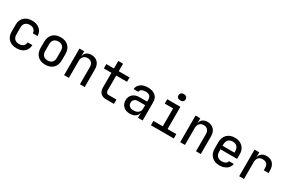

<svg xmlns="http://www.w3.org/2000/svg" viewBox="137 -2103 5126 3438"><g transform="rotate(30 2700.0 -384.5)"><path d="M308 10Q207 10 146 -46.5Q85 -103 85 -202V-349Q85 -447 146 -503.5Q207 -560 308 -560Q405 -560 464.5 -508.5Q524 -457 527 -368H429Q426 -418 393.5 -445.5Q361 -473 308 -473Q251 -473 217.5 -440.5Q184 -408 184 -349V-202Q184 -142 217.5 -110Q251 -78 308 -78Q362 -78 394 -105Q426 -132 429 -182H527Q524 -93 464.5 -41.5Q405 10 308 10Z M900 8Q799 8 739.5 -50Q680 -108 680 -212V-338Q680 -442 739.5 -500Q799 -558 900 -558Q1001 -558 1060.5 -500Q1120 -442 1120 -338V-212Q1120 -108 1060.5 -50Q1001 8 900 8ZM900 -79Q956 -79 988.5 -110.5Q1021 -142 1021 -203V-347Q1021 -408 988.5 -439.5Q956 -471 900 -471Q844 -471 811.5 -439.5Q779 -408 779 -347V-203Q779 -142 811.5 -110.5Q844 -79 900 -79Z M1288 0V-550H1386V-445H1387Q1394 -499 1432.5 -529.5Q1471 -560 1534 -560Q1616 -560 1665 -508Q1714 -456 1714 -368V0H1615V-352Q1615 -412 1585 -444Q1555 -476 1503 -476Q1449 -476 1418 -442.5Q1387 -409 1387 -349V0Z M2155 0Q2084 0 2042.5 -41Q2001 -82 2001 -150V-460H1844V-550H2001V-705H2100V-550H2323V-460H2100V-151Q2100 -124 2115.5 -107Q2131 -90 2157 -90H2318V0Z M2649 10Q2564 10 2514.5 -37.5Q2465 -85 2465 -162Q2465 -239 2516.5 -286Q2568 -333 2652 -333H2813V-375Q2813 -476 2701 -476Q2651 -476 2620.5 -457.5Q2590 -439 2588 -406H2490Q2495 -473 2551 -516.5Q2607 -560 2701 -560Q2802 -560 2857 -512Q2912 -464 2912 -377V0H2815V-101H2813Q2806 -50 2762.5 -20Q2719 10 2649 10ZM2675 -73Q2738 -73 2775.5 -103.5Q2813 -134 2813 -187V-260H2661Q2618 -260 2591.5 -234.5Q2565 -209 2565 -167Q2565 -124 2594 -98.5Q2623 -73 2675 -73Z M3083 0V-90H3276V-460H3103V-550H3375V-90H3556V0ZM3316 -647Q3282 -647 3262 -664.5Q3242 -682 3242 -712Q3242 -743 3262 -761Q3282 -779 3316 -779Q3350 -779 3370 -761Q3390 -743 3390 -712Q3390 -682 3370 -664.5Q3350 -647 3316 -647Z M3688 0V-550H3786V-445H3787Q3794 -499 3832.5 -529.5Q3871 -560 3934 -560Q4016 -560 4065 -508Q4114 -456 4114 -368V0H4015V-352Q4015 -412 3985 -444Q3955 -476 3903 -476Q3849 -476 3818 -442.5Q3787 -409 3787 -349V0Z M4500 10Q4401 10 4340.5 -49Q4280 -108 4280 -210V-340Q4280 -442 4340.5 -501Q4401 -560 4500 -560Q4566 -560 4615.5 -533.5Q4665 -507 4692.5 -459.5Q4720 -412 4720 -349V-250H4377V-202Q4377 -142 4410 -108Q4443 -74 4500 -74Q4548 -74 4579 -92Q4610 -110 4616 -142H4715Q4705 -72 4646 -31Q4587 10 4500 10ZM4377 -349V-323H4623V-349Q4623 -412 4591 -446Q4559 -480 4500 -480Q4441 -480 4409 -446Q4377 -412 4377 -349Z M4908 0V-550H5006V-444H5007Q5015 -498 5053.5 -529Q5092 -560 5156 -560Q5241 -560 5288 -507.5Q5335 -455 5335 -360V-312H5236V-359Q5236 -474 5123 -474Q5066 -474 5036.5 -441Q5007 -408 5007 -347V0Z"/></g></svg>

Font: JetBrainsMono NFM Medium
Style: Regular
Weight: 500
Monospace: yes
Designer: Philipp Nurullin, Konstantin Bulenkov
Foundry: JetBrains
Version: Version 2.304; ttfautohint (v1.8.4.7-5d5b);Nerd Fonts 3.3.0